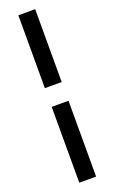

<svg xmlns="http://www.w3.org/2000/svg" viewBox="-212 -902 735 1233"><g transform="rotate(-20 155.5 -286.0)"><path d="M98 -360V-858H213V-360ZM98 286V-232H213V286Z"/></g></svg>

Font: Source Han Sans TC Heavy
Style: Regular
Weight: 900
Designer: Ryoko NISHIZUKA Ë•øÂ°öÊ∂ºÂ≠ê (kana, bopomofo & ideographs); Paul D. Hunt (Latin, Greek & Cyrillic); Sandoll Communicatio
Foundry: Adobe
Version: Version 2.004;hotconv 1.0.118;makeotfexe 2.5.65603